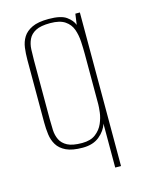

<svg xmlns="http://www.w3.org/2000/svg" viewBox="-98 -562 552 738"><g transform="rotate(-15 177.5 -193.0)"><path d="M268 116V-59Q260 -32 234.5 -11Q209 10 168 10Q126 10 102 -1.5Q78 -13 66.5 -32Q55 -51 52 -74.5Q49 -98 49 -122V-372Q49 -396 52 -419Q55 -442 66.5 -460.5Q78 -479 102 -490.5Q126 -502 168 -502Q217 -502 238.5 -486.5Q260 -471 267 -452L273 -495H291V116ZM170 -8Q204 -8 224 -23.5Q244 -39 253.5 -61Q263 -83 265.5 -104Q268 -125 268 -136V-335Q268 -359 266.5 -385.5Q265 -412 257 -434.5Q249 -457 228.5 -471Q208 -485 170 -485Q132 -485 112 -474.5Q92 -464 83.5 -446Q75 -428 74 -406.5Q73 -385 73 -363V-129Q73 -107 74 -85.5Q75 -64 83.5 -46.5Q92 -29 112 -18.5Q132 -8 170 -8Z"/></g></svg>

Font: Alumni Sans Thin Thin
Style: Regular
Weight: 250
Version: Version 1.018